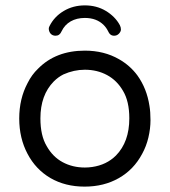

<svg xmlns="http://www.w3.org/2000/svg" viewBox="-20 -692 634 717"><path d="M187.5 -558.6Q203.1 -558.6 210 -575.2Q221.7 -599.6 244.1 -612.3Q266.6 -625 296.9 -625Q340.8 -625 367.2 -598.6Q377 -588.9 383.8 -575.2Q390.6 -558.6 406.2 -558.6Q417 -558.6 424.3 -566.4Q431.6 -574.2 431.6 -582Q431.6 -589.8 427.7 -597.7Q418.9 -614.3 405.3 -627.9Q391.6 -641.6 375 -651.4Q340.8 -671.9 296.9 -671.9Q252.9 -671.9 217.8 -650.9Q182.6 -629.9 165 -594.7Q162.1 -589.8 162.1 -584Q163.1 -572.3 169.9 -565.4Q176.8 -558.6 187.5 -558.6ZM538.1 -296.9Q528.3 -361.3 493.2 -410.2Q465.8 -447.3 424.8 -470.7Q369.1 -502.9 296.9 -502.9Q188.5 -502.9 122.1 -435.5Q98.6 -413.1 83 -381.8Q51.8 -323.2 51.8 -249.5Q51.8 -175.8 83 -117.2Q113.3 -59.6 168 -27.3Q223.6 4.9 295.9 4.9Q368.2 4.9 423.8 -26.9Q479.5 -58.6 510.7 -117.2Q526.4 -145.5 534.2 -178.7Q542 -211.9 542 -243.2Q542 -274.4 538.1 -296.9ZM296.9 -66.4Q251 -66.4 213.9 -86.4Q176.8 -106.4 154.3 -146.5Q130.9 -185.5 130.9 -250Q130.9 -336.9 180.7 -387.7Q197.3 -404.3 216.8 -414.1Q255.9 -431.6 296.9 -431.6Q342.8 -431.6 379.9 -411.6Q417 -391.6 439.5 -352.5Q462.9 -313.5 462.9 -250Q462.9 -162.1 413.1 -111.3Q377.9 -76.2 324.2 -68.4Q310.5 -66.4 296.9 -66.4Z"/></svg>

Font: FakePearl
Style: Light
Weight: 350
Version: Version 1.2